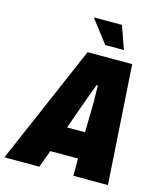

<svg xmlns="http://www.w3.org/2000/svg" viewBox="-167 -979 910 1073"><g transform="rotate(15 288.0 -442.5)"><path d="M-39 0 258 -688H516L560 0H360V-100H200L163 0ZM256 -252H360L363 -406Q363 -419 363 -434Q363 -449 362.5 -464.5Q362 -480 362 -495Q362 -510 362 -523H354Q348 -506 340 -485Q332 -464 324.5 -443.5Q317 -423 311 -407ZM343 -752 244 -881 245 -885H404L451 -752Z"/></g></svg>

Font: Archivo Condensed Black
Style: Italic
Weight: 900
Width: 3
Italic angle: -10°
Designer: Hector Gatti
Foundry: Omnibus-Type
Version: Version 2.001